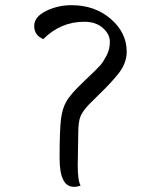

<svg xmlns="http://www.w3.org/2000/svg" viewBox="-20 -717 606 741"><path d="M282 -202 280 -79Q280 -20 291 -1Q280 4 265 4Q210 4 210 -106Q210 -216 215.5 -258Q221 -300 236 -325Q252 -354 304.5 -403.5Q357 -453 368 -466Q379 -479 391.5 -503Q404 -527 404 -556Q404 -585 377 -609Q350 -633 305 -633Q214 -633 147 -566Q112 -581 112 -616.5Q112 -652 157.5 -674.5Q203 -697 256 -697Q346 -697 407.5 -644Q469 -591 469 -517Q469 -474 438 -434Q408 -397 378 -368Q348 -339 325 -315.5Q302 -292 292 -271Q282 -250 282 -202Z"/></svg>

Font: Laila
Style: Regular
Weight: 400
Designer: Hitesh Malaviya
Foundry: Indian Type Foundry
Version: Version 1.302;PS 1.0;hotconv 1.0.78;makeotf.lib2.5.61930; tt